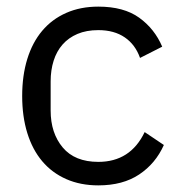

<svg xmlns="http://www.w3.org/2000/svg" viewBox="-20 -548 543 580"><path d="M277 12Q223 12 180 -7Q137 -26 107.5 -61Q78 -96 62.5 -146Q47 -196 47 -258Q47 -320 62.5 -370Q78 -420 107.5 -455Q137 -490 180 -509Q223 -528 277 -528Q354 -528 400.5 -494.5Q447 -461 470 -407L403 -373Q389 -413 357 -435Q325 -457 277 -457Q241 -457 214 -445.5Q187 -434 169 -413.5Q151 -393 142 -364.5Q133 -336 133 -302V-214Q133 -146 169.5 -102.5Q206 -59 277 -59Q374 -59 417 -149L475 -110Q450 -54 400.5 -21Q351 12 277 12Z"/></svg>

Font: IBM Plex Sans KR
Style: Regular
Weight: 400
Designer: Mike Abbink; Paul van der Laan; Pieter van Rosmalen; Wujin Sim; Chorong Kim; Dohee Lee;
Foundry: Sandoll Inc.
Version: Version 1.001